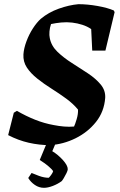

<svg xmlns="http://www.w3.org/2000/svg" viewBox="-20 -682 573 918"><path d="M219 12Q168 12 117.5 0.5Q67 -11 19 -36L46 -143L61 -152Q104 -127 148 -109.5Q192 -92 237 -84Q262 -79 286.5 -77Q311 -75 334 -77Q339 -87 346.5 -112Q354 -137 353 -158Q330 -186 296.5 -210.5Q263 -235 226.5 -258Q190 -281 158.5 -306Q127 -331 108.5 -359Q90 -387 92 -422Q94 -451 106.5 -484.5Q119 -518 137.5 -546.5Q156 -575 175 -592Q212 -623 261 -640.5Q310 -658 355 -662Q398 -662 446 -653.5Q494 -645 524 -632L528 -624L484 -440H421L416 -543Q397 -556 373.5 -563.5Q350 -571 325 -574Q299 -577 273 -574.5Q247 -572 224 -567Q218 -550 216.5 -531.5Q215 -513 218 -500Q225 -463 254.5 -434.5Q284 -406 323.5 -381Q363 -356 400 -331.5Q437 -307 461 -278.5Q485 -250 483 -214Q478 -148 439 -99Q400 -50 341.5 -21Q283 8 219 12ZM190 216Q167 216 147 202.5Q127 189 115 169L131 145Q142 150 166.5 159Q191 168 213 168Q216 166 224.5 154.5Q233 143 234 136Q231 130 213.5 114.5Q196 99 170 83L211 -16H254L230 41Q257 57 280.5 83Q304 109 304 127Q304 133 298 145.5Q292 158 285 169.5Q278 181 275 184Q256 198 232.5 207Q209 216 190 216Z"/></svg>

Font: Labrada
Style: Bold Italic
Weight: 700
Italic angle: -7°
Designer: Mercedes Jáuregui
Foundry: Omnibus-Type Team
Version: Version 1.000; ttfautohint (v1.8.4.7-5d5b)